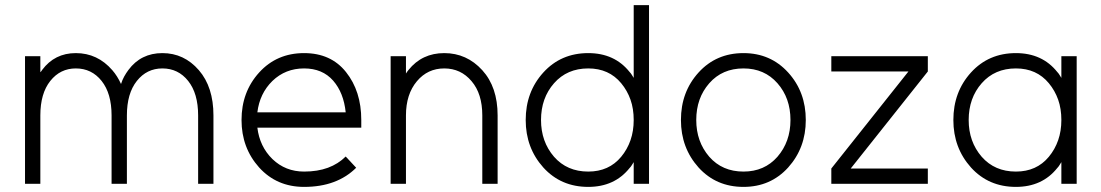

<svg xmlns="http://www.w3.org/2000/svg" viewBox="-20 -720 4314 752"><path d="M816 0V-268Q816 -379 759 -445Q701 -512 616 -512Q532 -512 483 -446Q474 -434 466.5 -420.5Q459 -407 454 -391Q440 -422 420 -445Q362 -512 277 -512Q194 -512 145 -446Q144 -444 142 -441.5Q140 -439 138 -437V-500H78V0H138V-268Q138 -354 177 -403Q216 -452 277 -452Q339 -452 378 -403Q417 -354 417 -268V0H477V-268Q477 -354 516 -403Q555 -452 616 -452Q678 -452 717 -403Q756 -354 756 -268V0Z M1395 -220V-250Q1395 -363 1335 -438Q1276 -512 1171 -512Q1064 -512 995 -436Q926 -360 926 -250Q926 -141 995 -64Q1064 12 1171 12Q1236 12 1287 -7Q1338 -26 1375 -63L1334 -107Q1305 -78 1264.5 -63Q1224 -48 1171 -48Q1098 -48 1047 -97Q997 -146 988 -220ZM1171 -452Q1243 -452 1285 -404Q1326 -357 1334 -280H988Q997 -354 1047 -403Q1098 -452 1171 -452Z M1929 0V-268Q1929 -379 1869 -445Q1808 -512 1720 -512Q1633 -512 1580 -446Q1578 -443 1575 -439.5Q1572 -436 1570 -432V-500H1510V0H1570V-268Q1570 -351 1613 -402Q1655 -452 1720 -452Q1785 -452 1827 -402Q1869 -353 1869 -268V0Z M2284 -452Q2201 -452 2150 -394Q2099 -336 2099 -250Q2099 -165 2150 -106Q2201 -48 2284 -48Q2365 -48 2413 -106Q2437 -135 2449.5 -171Q2462 -207 2462 -250Q2462 -294 2449.5 -329.5Q2437 -365 2413 -394Q2365 -452 2284 -452ZM2284 -512Q2387 -512 2446 -438Q2451 -433 2454.5 -427Q2458 -421 2462 -415V-700H2522V0H2462V-85Q2458 -79 2454.5 -73Q2451 -67 2446 -62Q2387 12 2284 12Q2177 12 2108 -64Q2039 -141 2039 -250Q2039 -360 2108 -436Q2177 -512 2284 -512Z M2892 -452Q2974 -452 3025 -394Q3076 -336 3076 -250Q3076 -165 3025 -106Q2974 -48 2892 -48Q2809 -48 2758 -106Q2707 -165 2707 -250Q2707 -336 2758 -394Q2809 -452 2892 -452ZM2892 -512Q2785 -512 2716 -436Q2647 -360 2647 -250Q2647 -141 2716 -64Q2785 12 2892 12Q2998 12 3067 -64Q3136 -141 3136 -250Q3136 -360 3067 -436Q2998 -512 2892 -512Z M3236 0H3614V-60H3312L3614 -440V-500H3236V-440H3538L3236 -60Z M4137 -500V-415Q4133 -421 4129.5 -427Q4126 -433 4121 -438Q4062 -512 3959 -512Q3852 -512 3783 -436Q3714 -360 3714 -250Q3714 -141 3783 -64Q3852 12 3959 12Q4062 12 4121 -62Q4126 -67 4129.5 -73Q4133 -79 4137 -85V0H4197V-500ZM3959 -452Q4040 -452 4088 -394Q4112 -365 4124.5 -329.5Q4137 -294 4137 -250Q4137 -207 4124.5 -171Q4112 -135 4088 -106Q4040 -48 3959 -48Q3876 -48 3825 -106Q3774 -165 3774 -250Q3774 -336 3825 -394Q3876 -452 3959 -452Z"/></svg>

Font: Unageo Variable
Style: Regular
Weight: 300
Designer: Richard Sepsi
Foundry: Richard Sepsi
Version: Version 2.200